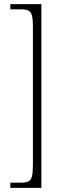

<svg xmlns="http://www.w3.org/2000/svg" viewBox="-20 -780 304 928"><path d="M30 128V103H80Q103 103 116 97.5Q129 92 134 74Q139 56 139 19V-651Q139 -688 134 -706Q129 -724 116 -729.5Q103 -735 80 -735H30V-760H180V128Z"/></svg>

Font: Noto Serif Myanmar Condensed ExtraLight
Style: Regular
Weight: 200
Width: 3
Designer: Ben Mitchell and the Monotype Design Team
Foundry: Monotype Imaging Inc.
Version: Version 2.106; ttfautohint (v1.8.4.7-5d5b)